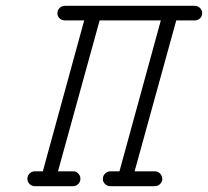

<svg xmlns="http://www.w3.org/2000/svg" viewBox="-20 -641 714 659"><path d="M203 -571Q192 -571 184.5 -578Q177 -585 177 -595.5Q177 -606 184.5 -613.5Q192 -621 203 -621H649Q659 -621 666.5 -613.5Q674 -606 674 -595.5Q674 -585 666.5 -578Q659 -571 649 -571H585L442 -53H512Q519 -53 524.5 -49.5Q530 -46 533.5 -40Q537 -34 537 -25.5Q537 -17 529.5 -9.5Q522 -2 512 -2H359Q348 -2 340.5 -9.5Q333 -17 333 -25.5Q333 -34 336.5 -40Q340 -46 346 -49.5Q352 -53 359 -53H390L532 -571H322L179 -53H231Q241 -53 248.5 -45.5Q256 -38 256 -27.5Q256 -17 248.5 -9.5Q241 -2 231 -2H99Q89 -2 81.5 -9.5Q74 -17 74 -27.5Q74 -38 81.5 -45.5Q89 -53 99 -53H127L269 -571Z"/></svg>

Font: TT2020Base
Style: Italic
Weight: 400
Italic angle: -15°
Version: Version 0.2.000